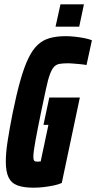

<svg xmlns="http://www.w3.org/2000/svg" viewBox="-20 -864 447 892"><path d="M136 8Q90 8 61.5 -2.5Q33 -13 20 -39.5Q7 -66 7 -114Q7 -154 15.5 -209Q24 -264 39 -340Q57 -428 74.5 -490Q92 -552 111.5 -592.5Q131 -633 155 -655.5Q179 -678 211 -687Q243 -696 286 -696Q305 -696 327.5 -693.5Q350 -691 371 -687Q392 -683 407 -677L382 -562Q364 -565 346.5 -566.5Q329 -568 316.5 -569Q304 -570 298 -570Q274 -570 258 -567.5Q242 -565 231.5 -554Q221 -543 212 -519Q203 -495 194 -452.5Q185 -410 171 -344Q153 -256 144 -206.5Q135 -157 135 -135Q135 -124 137.5 -119.5Q140 -115 144.5 -114Q149 -113 156 -113Q158 -113 160.5 -113.5Q163 -114 165.5 -114Q168 -114 169 -114L205 -284H182L209 -411H351L267 -14Q252 -7 230.5 -2.5Q209 2 184.5 5Q160 8 136 8ZM238 -740 261 -844H370L348 -740Z"/></svg>

Font: Saira UltraCondensed Black
Style: Italic
Weight: 900
Width: 1
Italic angle: -12°
Designer: Hector Gatti with collaboration of the Omnibus-Type team
Foundry: Omnibus-Type
Version: Version 1.101